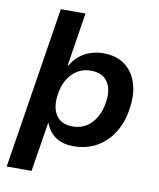

<svg xmlns="http://www.w3.org/2000/svg" viewBox="-95 -779 857 1034"><g transform="rotate(10 333.5 -262.5)"><path d="M13 180 153 -705H288L242 -414L246 -413Q265 -446 291.5 -467.5Q318 -489 351 -500Q384 -511 421 -511Q492 -511 538 -477Q584 -443 603.5 -384Q623 -325 612 -249Q603 -173 568.5 -115Q534 -57 478 -23.5Q422 10 347 10Q288 10 249.5 -16.5Q211 -43 195 -88L192 -89L149 180ZM324 -94Q368 -94 400 -114.5Q432 -135 453 -172Q474 -209 480 -257Q490 -326 461.5 -366.5Q433 -407 371 -407Q329 -407 296.5 -387Q264 -367 243 -330.5Q222 -294 216 -245Q207 -176 235 -135Q263 -94 324 -94Z"/></g></svg>

Font: Nunito Sans 7pt
Style: Bold Italic
Weight: 700
Italic angle: -9°
Version: Version 3.101;gftools[0.9.27]